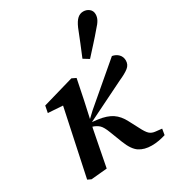

<svg xmlns="http://www.w3.org/2000/svg" viewBox="-189 -885 916 1008"><g transform="rotate(-30 269.0 -381.0)"><path d="M70 9 49 -1 134 -401 45 -407 53 -448 243 -503 268 -491 243 -369 221 -269 256 -302 486 -498Q509 -494 523.5 -479Q538 -464 538 -441Q538 -416 518 -400Q498 -384 457 -366L222 -250L257 -246Q308 -239 339 -218.5Q370 -198 391 -157L421 -100Q438 -66 451.5 -54Q465 -42 487 -40L524 -36L518 0Q499 6 477.5 10Q456 14 433 14Q389 14 359 -5.5Q329 -25 307 -81L278 -156Q264 -193 250 -206.5Q236 -220 212 -228L210 -221Q199 -166 188.5 -111Q178 -56 167 0ZM345 -563Q361 -601 376.5 -639.5Q392 -678 407 -716Q421 -748 436.5 -762Q452 -776 472 -776Q492 -776 507 -764Q522 -752 522 -731Q522 -714 513.5 -698Q505 -682 486 -662Q460 -631 433 -601.5Q406 -572 379 -542Z"/></g></svg>

Font: Source Serif 4 SmText Semibold
Style: Italic
Weight: 600
Italic angle: -12°
Designer: Frank Grießhammer
Foundry: Adobe
Version: Version 4.005;hotconv 1.1.0;makeotfexe 2.6.0